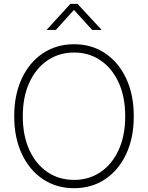

<svg xmlns="http://www.w3.org/2000/svg" viewBox="-20 -966 767 995"><path d="M363.8 9.3Q272.5 9.3 202.4 -37.6Q132.3 -84.5 93 -168.5Q53.7 -252.4 53.7 -363.3Q53.7 -475.1 93 -559.1Q132.3 -643.1 202.4 -689.9Q272.5 -736.8 363.8 -736.8Q455.1 -736.8 524.9 -689.9Q594.7 -643.1 634 -559.1Q673.3 -475.1 673.3 -363.3Q673.3 -252 634 -168Q594.7 -84 524.9 -37.4Q455.1 9.3 363.8 9.3ZM363.8 -33.7Q440.9 -33.7 500.7 -74Q560.5 -114.3 594.7 -188.5Q628.9 -262.7 628.9 -363.3Q628.9 -464.4 594.7 -538.6Q560.5 -612.8 500.7 -653.3Q440.9 -693.8 363.8 -693.8Q287.1 -693.8 227.1 -653.6Q167 -613.3 132.6 -539.1Q98.1 -464.8 98.1 -363.3Q98.1 -263.2 132.1 -189Q166 -114.7 226.1 -74.2Q286.1 -33.7 363.8 -33.7ZM269.5 -811H223.1V-813L344.7 -945.8H381.8L504.9 -813V-811H457.5L363.3 -914.6Z"/></svg>

Font: Inter 24pt ExtraLight
Style: Regular
Weight: 250
Designer: Rasmus Andersson
Foundry: rsms
Version: Version 4.001;git-66647c0bb